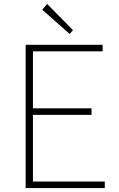

<svg xmlns="http://www.w3.org/2000/svg" viewBox="-20 -953 602 973"><path d="M110 -726H500V-693H147V-404H444V-371H147V-33H511V0H110ZM194 -904 219 -933 350 -800 333 -781Z"/></svg>

Font: Kinto Sans Thin
Style: Regular
Weight: 100
Designer: Authors: Ryoko NISHIZUKA  (kana & ideographs); Paul D. Hunt (Latin, Greek & Cyrillic); Wenlong ZHANG  (bopomofo); Sandol
Foundry: Adobe Systems Incorporated, ookami Inc.
Version: Version 0.001